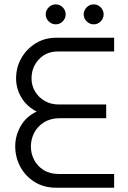

<svg xmlns="http://www.w3.org/2000/svg" viewBox="-20 -875 598 895"><path d="M242 0Q184 0 141 -27Q98 -54 74.5 -98Q51 -142 51 -193Q51 -243 76.5 -287.5Q102 -332 151 -355Q103 -380 79 -421.5Q55 -463 55 -509Q55 -562 80 -605Q105 -648 147 -673.5Q189 -699 241 -699H512V-635H249Q196 -635 161.5 -598.5Q127 -562 127 -509Q127 -476 143.5 -448.5Q160 -421 188.5 -404.5Q217 -388 253 -388H475V-324H259Q216 -324 185.5 -305Q155 -286 139.5 -256Q124 -226 124 -192Q124 -159 139 -130Q154 -101 183 -82.5Q212 -64 253 -64H512V0ZM416.6 -761.6Q398 -761.6 384 -775.5Q370 -789.5 370 -808.1Q370 -826.7 384 -840.7Q398 -854.6 416.6 -854.6Q436.1 -854.6 449.6 -840.7Q463.1 -826.7 463.1 -808.1Q463.1 -789.5 449.6 -775.5Q436.1 -761.6 416.6 -761.6ZM239.6 -761.6Q221 -761.6 207 -775.5Q193 -789.5 193 -808.1Q193 -826.7 207 -840.7Q221 -854.6 239.6 -854.6Q259.1 -854.6 272.6 -840.7Q286.1 -826.7 286.1 -808.1Q286.1 -789.5 272.6 -775.5Q259.1 -761.6 239.6 -761.6Z"/></svg>

Font: MuseoModerno Light
Style: Regular
Weight: 300
Designer: Pablo Cosgaya, Héctor Gatti, Marcela Romero, and the Authors of The MuseoModerno Project.
Foundry: Omnibus-Type Team
Version: Version 1.001